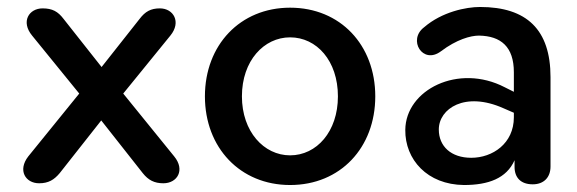

<svg xmlns="http://www.w3.org/2000/svg" viewBox="-20 -520 1653 550"><path d="M92 5C119 5 135 -5 151 -24L270 -175L389 -24C405 -4 422 5 448 5C488 5 511 -33 479 -72L333 -252L468 -418C500 -457 477 -496 438 -496C412 -496 396 -487 380 -466L271 -328L162 -466C146 -487 130 -496 102 -496C63 -496 39 -458 72 -418L207 -252L61 -72C30 -32 53 5 92 5Z M811 10C955 10 1055 -97 1055 -244C1055 -391 955 -498 811 -498C668 -498 567 -391 567 -244C567 -97 668 10 811 10ZM811 -75C736 -75 673 -143 673 -244C673 -346 736 -413 811 -413C887 -413 948 -346 948 -244C948 -143 887 -75 811 -75Z M1309 10C1379 10 1431 -9 1454 -61V-42C1454 -11 1472 8 1506 8C1538 8 1557 -12 1557 -43V-299C1557 -435 1489 -500 1355 -500C1315 -500 1246 -486 1195 -442C1147 -406 1191 -334 1243 -373C1288 -407 1328 -418 1352 -418C1415 -417 1452 -386 1452 -313V-257L1426 -270C1293 -339 1142 -263 1141 -148C1140 -63 1204 9 1309 10ZM1237 -149C1237 -209 1312 -259 1422 -210L1452 -197V-184C1452 -109 1391 -68 1330 -68C1272 -68 1237 -101 1237 -149Z"/></svg>

Font: SN Pro Medium
Style: Regular
Weight: 500
Designer: Tobias Whetton
Foundry: Supernotes
Version: Version 1.003;Glyphs 3.3 (3324)